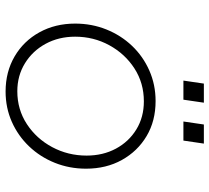

<svg xmlns="http://www.w3.org/2000/svg" viewBox="-52 -704 767 704"><g transform="rotate(90 332.0 -351.5)"><path d="M315 12Q243 12 186.5 -21Q130 -54 98 -112Q66 -170 66 -243Q66 -304 87.5 -357.5Q109 -411 147.5 -451.5Q186 -492 238 -515Q290 -538 350 -538Q423 -538 478.5 -505Q534 -472 566 -414.5Q598 -357 598 -283Q598 -222 576.5 -168.5Q555 -115 516.5 -74.5Q478 -34 426.5 -11Q375 12 315 12ZM314 -31Q381 -31 434.5 -66Q488 -101 519 -159Q550 -217 550 -285Q550 -345 524.5 -392.5Q499 -440 454 -467.5Q409 -495 351 -495Q284 -495 230.5 -460.5Q177 -426 145.5 -368.5Q114 -311 114 -243Q114 -183 140 -135Q166 -87 211.5 -59Q257 -31 314 -31ZM275 -640 286 -715H356L345 -640ZM425 -640 436 -715H506L495 -640Z"/></g></svg>

Font: Plus Jakarta Sans ExtraLight
Style: Italic
Weight: 200
Italic angle: -8°
Designer: Gumpita Rahayu
Foundry: Tokotype
Version: Version 2.071; ttfautohint (v1.8.4.7-5d5b);gftools[0.9.29]